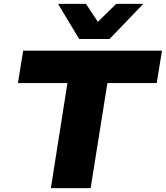

<svg xmlns="http://www.w3.org/2000/svg" viewBox="-20 -965 851 985"><path d="M241 0 326 -539H72L99 -705H811L784 -539H531L445 0ZM386 -765 278 -945H421L482 -853L576 -945H715L542 -765Z"/></svg>

Font: Nunito Sans 7pt SemiExpanded Black
Style: Italic
Weight: 900
Width: 6
Italic angle: -9°
Designer: Vernon Adams
Foundry: Vernon Adams
Version: Version 3.101;gftools[0.9.27]